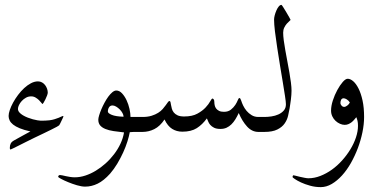

<svg xmlns="http://www.w3.org/2000/svg" viewBox="-20 -538 1530 783"><path d="M238.8 -63Q238.8 -62.5 236.3 -57.1Q233.9 -51.8 230.7 -45.2Q227.5 -38.6 224.9 -33.2Q222.2 -27.8 221.2 -26.9Q220.7 -25.9 211.9 -21Q203.1 -16.1 189 -9.3Q174.8 -2.4 157 6.3Q139.2 15.1 120.1 23.9Q101.6 32.7 84.5 41.5Q67.4 50.3 54 56.9Q40.5 63.5 32.2 67.6Q23.9 71.8 22.9 71.8Q21.5 71.8 20.5 68.8Q20 67.4 20 65.9Q20 54.7 23.7 47.4Q27.3 40 38.1 34.2Q48.8 28.3 60.1 22Q69.8 16.6 81.3 10.3Q92.8 3.9 104 -2Q77.6 -7.8 60.5 -14.9Q43.5 -22 33.4 -30Q23.4 -38.1 19.3 -46.9Q15.1 -55.7 15.1 -64.9Q15.1 -75.2 20 -89.6Q24.9 -104 33.4 -119.6Q42 -135.3 53.7 -150.9Q65.4 -166.5 78.6 -178.7Q91.8 -190.9 106.2 -198.5Q120.6 -206.1 134.8 -206.1Q144 -206.1 151.4 -201.9Q158.7 -197.8 163.8 -191.2Q168.9 -184.6 171.9 -176.3Q174.8 -168 174.8 -160.2Q174.8 -156.2 171.9 -148.4Q168.9 -140.6 165.3 -133.1Q161.6 -125.5 158 -119.6Q154.3 -113.8 152.8 -113.8Q152.3 -113.8 148.7 -118.7Q145 -123.5 139.2 -129.4Q133.3 -135.3 125.2 -140.1Q117.2 -145 106.9 -145Q95.7 -145 85.9 -139.6Q76.2 -134.3 68.8 -126.2Q61.5 -118.2 57.4 -109.6Q53.2 -101.1 53.2 -94.2Q53.2 -86.4 58.8 -79.8Q64.5 -73.2 73.5 -67.9Q82.5 -62.5 93.3 -58.3Q104 -54.2 114 -51.5Q124 -48.8 132.6 -47.4Q141.1 -45.9 145 -45.9Q155.8 -45.9 163.8 -46.1Q171.9 -46.4 181.2 -47.4Q192.9 -48.8 202.4 -51.8Q211.9 -54.7 219 -57.6Q226.1 -60.5 230.5 -62.7Q234.9 -64.9 235.8 -64.9Q238.8 -64.9 238.8 -63Z M536.1 0Q530.8 0 526.1 0Q521.5 0 517.6 0.5Q513.2 1 509.3 1Q506.3 17.6 499.5 39.3Q492.7 61 482.2 84Q471.7 106.9 458.3 129.4Q444.8 151.9 429.2 169.9Q403.3 198.7 378.4 210.9Q353.5 223.1 327.1 223.1Q313 223.1 293.9 217.5Q274.9 211.9 257.8 204.8Q240.7 197.8 229 191.4Q217.3 185.1 217.3 183.1Q217.3 180.2 219.2 178Q221.2 175.8 225.1 175.8Q228.5 175.8 234.6 177.2Q240.7 178.7 248.8 180.4Q256.8 182.1 266.1 183.6Q275.4 185.1 285.2 185.1Q306.2 185.1 327.9 178Q349.6 170.9 370.6 158.2Q391.6 145.5 410.6 128.4Q429.7 111.3 445.3 90.8Q460.9 70.3 471.4 47.9Q481.9 25.4 485.8 2Q462.4 -0.5 443.1 -3.4Q423.8 -6.3 409.9 -12Q396 -17.6 388.4 -26.6Q380.9 -35.6 380.9 -49.8Q380.9 -56.2 384.3 -67.6Q387.7 -79.1 393.3 -92.3Q398.9 -105.5 406.2 -119.1Q413.6 -132.8 421.6 -143.8Q429.7 -154.8 438.2 -161.9Q446.8 -168.9 454.1 -168.9Q466.8 -168.9 477.5 -157.5Q488.3 -146 496.1 -129.4Q503.9 -112.8 508.1 -94Q512.2 -75.2 512.2 -61H536.1H555.2Q573.7 -61 582.8 -51.5Q591.8 -42 591.8 -30.8Q591.8 -19.5 582.8 -9.8Q573.7 0 555.2 0ZM483.9 -62Q483.9 -68.8 479.5 -76.9Q475.1 -85 468.3 -91.8Q461.4 -98.6 453.6 -103.3Q445.8 -107.9 439 -107.9Q429.2 -107.9 424.6 -100.3Q419.9 -92.8 419.9 -83Q419.9 -76.2 435.8 -69.6Q451.7 -63 483.9 -62Z M1033.7 0Q1007.8 0 987.8 -21.7Q967.8 -43.5 953.6 -77.1Q947.3 -63.5 939.9 -51.5Q932.6 -39.6 923.6 -30.8Q914.6 -22 903.8 -17.1Q893.1 -12.2 878.9 -12.2Q862.8 -12.2 853 -17.1Q843.3 -22 837.4 -28.8Q831.5 -35.6 828.9 -43Q826.2 -50.3 823.7 -55.2Q805.2 -29.8 782.5 -15.4Q759.8 -1 723.6 -1Q700.2 -1 681.9 -12.5Q663.6 -23.9 650.9 -50.8Q632.3 -22.9 609.4 -11.5Q586.4 0 561 0H543Q524.4 0 515.4 -9.8Q506.3 -19.5 506.3 -30.8Q506.3 -42 515.4 -51.5Q524.4 -61 543 -61H561Q582.5 -61 598.1 -65.9Q613.8 -70.8 625 -77.9Q636.2 -85 643.6 -93.5Q650.9 -102.1 656 -109.1Q661.1 -116.2 664.6 -121.1Q668 -126 670.9 -126Q674.3 -126 675.3 -121.3Q676.3 -116.7 677.5 -109.6Q678.7 -102.5 680.9 -94.5Q683.1 -86.4 688.7 -79.3Q694.3 -72.3 704.3 -67.6Q714.4 -63 731 -63Q764.2 -63 784.9 -74.5Q805.7 -85.9 818.4 -99.6Q831.1 -113.3 837.2 -124.8Q843.3 -136.2 846.7 -136.2Q848.1 -136.2 851.1 -133.3Q854 -130.4 854 -123Q854 -116.2 855.5 -108.9Q856.9 -101.6 861.3 -95.7Q865.7 -89.8 873.3 -85.9Q880.9 -82 893.1 -82Q910.6 -82 921.6 -90.8Q932.6 -99.6 939.5 -110.1Q946.3 -120.6 949.7 -129.4Q953.1 -138.2 956.1 -138.2Q959 -138.2 960.2 -135.5Q961.4 -132.8 963.9 -127Q966.3 -118.7 971.7 -107.4Q977.1 -96.2 985.6 -85.9Q994.1 -75.7 1006.1 -68.4Q1018.1 -61 1033.7 -61H1051.8Q1070.3 -61 1079.3 -51.5Q1088.4 -42 1088.4 -30.8Q1088.4 -19.5 1079.3 -9.8Q1070.3 0 1051.8 0Z M1168.9 -168Q1168.9 -160.6 1168.2 -151.1Q1167.5 -141.6 1166.3 -131.8Q1165 -122.1 1163.6 -112.8Q1162.1 -103.5 1161.1 -96.2Q1158.7 -82.5 1154.8 -65.7Q1150.9 -48.8 1140.6 -34.2Q1130.4 -19.5 1110.8 -9.8Q1091.3 0 1058.1 0H1040Q1021.5 0 1012.5 -9.8Q1003.4 -19.5 1003.4 -30.8Q1003.4 -42 1012.5 -51.5Q1021.5 -61 1040 -61H1058.1Q1071.3 -61 1086.7 -63.2Q1102.1 -65.4 1115.2 -71.3Q1128.4 -77.1 1137.2 -87.2Q1146 -97.2 1146 -112.8Q1146 -122.1 1142.3 -146.2Q1138.7 -170.4 1133.3 -202.6Q1127.9 -234.9 1121.8 -272Q1115.7 -309.1 1110.4 -344.2Q1105 -379.4 1101.3 -409.7Q1097.7 -439.9 1097.7 -458Q1097.7 -465.3 1100.3 -475.6Q1103 -485.8 1107.2 -495.4Q1111.3 -504.9 1116.7 -511.5Q1122.1 -518.1 1127.9 -518.1Q1128.9 -518.1 1134.8 -509Q1140.6 -500 1147.2 -488.8Q1153.8 -477.5 1159.4 -467.8Q1165 -458 1165 -457Q1165 -456.1 1160.4 -452.1Q1155.8 -448.2 1149.9 -441.7Q1144 -435.1 1139.4 -425.8Q1134.8 -416.5 1134.8 -404.8Q1134.8 -392.1 1137.2 -373.3Q1139.6 -354.5 1143.6 -332.8Q1147.5 -311 1151.9 -287.6Q1156.2 -264.2 1160.2 -242.2Q1164.1 -220.2 1166.5 -200.9Q1168.9 -181.6 1168.9 -168Z M1464.8 -61Q1464.8 -31.2 1458 1.7Q1451.2 34.7 1439.2 66.4Q1427.2 98.1 1410.9 127Q1394.5 155.8 1374.8 177.5Q1355 199.2 1333 212.2Q1311 225.1 1288.1 225.1Q1265.1 225.1 1244.4 219.2Q1223.6 213.4 1207.8 206.1Q1191.9 198.7 1182.4 192.1Q1172.9 185.5 1172.9 184.1Q1172.9 181.6 1174.1 179.2Q1175.3 176.8 1176.8 176.8Q1178.2 176.8 1185.5 178.7Q1192.9 180.7 1202.4 182.9Q1211.9 185.1 1221.7 187Q1231.4 189 1237.8 189Q1262.2 189 1286.6 179.4Q1311 169.9 1333.5 153.8Q1356 137.7 1375.2 116.2Q1394.5 94.7 1408.9 71Q1423.3 47.4 1431.6 22.5Q1439.9 -2.4 1439.9 -24.9Q1439.9 -37.1 1438 -45.2Q1436 -53.2 1433.1 -60.1Q1429.2 -55.2 1424.3 -49.6Q1419.4 -43.9 1413.6 -39.3Q1407.7 -34.7 1400.6 -31.7Q1393.6 -28.8 1385.7 -28.8Q1376.5 -28.8 1366.5 -33.2Q1356.4 -37.6 1348.4 -45.2Q1340.3 -52.7 1335.2 -63.5Q1330.1 -74.2 1330.1 -86.9Q1330.1 -106 1337.4 -128.4Q1344.7 -150.9 1355.5 -170.7Q1366.2 -190.4 1377.7 -203.6Q1389.2 -216.8 1397.9 -216.8Q1408.7 -216.8 1420.4 -206.8Q1432.1 -196.8 1442.1 -177Q1452.1 -157.2 1458.5 -128.2Q1464.8 -99.1 1464.8 -61ZM1406.7 -120.1Q1401.4 -128.4 1394 -132.8Q1386.7 -137.2 1381.8 -137.2Q1374.5 -137.2 1371.3 -131.3Q1368.2 -125.5 1368.2 -117.2Q1368.2 -113.3 1372.6 -107.7Q1377 -102.1 1383.8 -102.1Q1389.2 -102.1 1396.5 -107.7Q1403.8 -113.3 1406.7 -120.1Z"/></svg>

Font: Scheherazade Urdu
Style: Regular
Weight: 400
Designer: SIL International
Foundry: SIL International
Version: Version 1.005 (build 117/117)